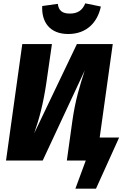

<svg xmlns="http://www.w3.org/2000/svg" viewBox="-20 -958 746 1146"><path d="M387 -755C497 -755 562 -824 582 -919L489 -938C472 -896 443 -877 397 -877C354 -877 330 -893 325 -935L232 -922C227 -827 277 -755 387 -755ZM575 -137 653 -695H439L184 -162C214 -249 237 -333 256 -459L290 -695H113L16 0H235L486 -538C454 -438 430 -362 412 -237L379 0H492L430 168H553L691 -137Z"/></svg>

Font: Fira Sans ExtraBold
Style: Italic
Weight: 800
Italic angle: -8°
Designer: bBox Type GmbH & Carrois Corporate GbR & Edenspiekermann AG
Foundry: bBox Type GmbH & Carrois Corporate GbR & Edenspiekermann AG
Version: Version 4.301;PS 004.301;hotconv 1.0.88;makeotf.lib2.5.64775